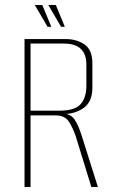

<svg xmlns="http://www.w3.org/2000/svg" viewBox="-20 -747 450 767"><path d="M78 0V-591H242Q286 -591 317.5 -569.5Q349 -548 349 -494V-396Q349 -341 314.5 -316Q280 -291 228 -291V-293Q260 -294 276.5 -271.5Q293 -249 307 -203L371 0H345L283 -201Q273 -232 256.5 -259Q240 -286 203 -286H102V0ZM102 -305H220Q279 -305 302 -331Q325 -357 325 -404V-490Q325 -531 302.5 -552Q280 -573 235 -573H102ZM239 -640H224L173 -727H203ZM185 -640H170L119 -727H149Z"/></svg>

Font: Alumni Sans SC Thin
Style: Regular
Weight: 100
Designer: Robert E. Leuschke
Foundry: Robert E. Leuschke
Version: Version 1.018